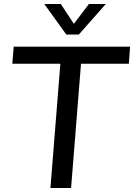

<svg xmlns="http://www.w3.org/2000/svg" viewBox="-20 -947 675 967"><path d="M234 0 284 -626H42L49 -712H635L629 -626H388L338 0ZM428 -927H513L377 -773H314L203 -927H286L352 -827Z"/></svg>

Font: Muli SemiBold
Style: Italic
Weight: 600
Italic angle: -4.541°
Designer: Vernon Adams
Foundry: Vernon Adams
Version: Version 2.100; ttfautohint (v1.8.1.43-b0c9)